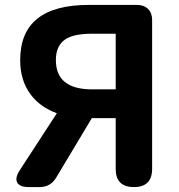

<svg xmlns="http://www.w3.org/2000/svg" viewBox="-20 -760 728 780"><path d="M97 0Q60 0 50 -18.5Q40 -37 60 -68L211 -300Q142 -325 104 -377Q62 -433 62 -516Q62 -740 340 -740H469H537Q565 -740 581.5 -723.5Q598 -707 598 -679V-74Q598 0 524 0Q450 0 450 -74V-280H353L208 -38Q185 0 141 0ZM354 -397H450V-510V-623H354Q279 -623 245 -600Q207 -574 207 -516Q207 -397 354 -397Z"/></svg>

Font: GenSenRounded JP B
Style: Regular
Weight: 700
Version: Version 1.501;PS 1;hotconv 16.6.51;makeotf.lib2.5.65220